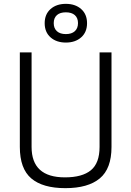

<svg xmlns="http://www.w3.org/2000/svg" viewBox="-20 -967 682 997"><path d="M144 -204Q144 -46 317 -46Q407 -46 452 -83Q497 -120 497 -204V-695H559V-204Q559 -91 498 -40.5Q437 10 319.5 10Q202 10 142.5 -40.5Q83 -91 83 -204V-695H144ZM322 -947Q371 -947 401.5 -920Q432 -893 432 -846.5Q432 -800 401.5 -773Q371 -746 322 -746Q273 -746 242.5 -773Q212 -800 212 -846.5Q212 -893 242.5 -920Q273 -947 322 -947ZM276 -889Q259 -874 259 -847Q259 -820 275.5 -805Q292 -790 322 -790Q352 -790 368.5 -805Q385 -820 385 -847Q385 -874 368.5 -888.5Q352 -903 322 -903Q292 -903 276 -889Z"/></svg>

Font: Titillium Web[RUS by Daymarius]
Style: Regular
Weight: 300
Designer: Cyrillization by Daymarius
Foundry: Cyrillization by Daymarius
Version: Version 1.002 September 12, 2018